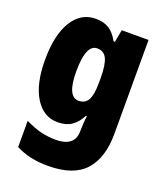

<svg xmlns="http://www.w3.org/2000/svg" viewBox="-146 -660 852 997"><g transform="rotate(20 280.0 -161.5)"><path d="M211 -563Q255 -563 284.5 -544.5Q314 -526 337 -484H344L357 -553H505V-34Q505 99 441 169.5Q377 240 238 240Q184 240 141 230.5Q98 221 59 201V56Q105 79 145.5 89Q186 99 231 99Q279 99 306.5 78Q334 57 334 10V3Q334 -12 335.5 -33Q337 -54 340 -71H334Q313 -31 283 -10.5Q253 10 206 10Q128 10 81.5 -65Q35 -140 35 -273Q35 -410 82 -486.5Q129 -563 211 -563ZM270 -421Q208 -421 208 -271Q208 -132 271 -132Q308 -132 323.5 -162Q339 -192 339 -256V-283Q339 -355 323.5 -388Q308 -421 270 -421Z"/></g></svg>

Font: Noto Sans Telugu Condensed Black
Style: Regular
Weight: 900
Width: 3
Designer: Jelle Bosma - Monotype Design Team
Foundry: Monotype Imaging Inc.
Version: Version 2.005; ttfautohint (v1.8.4.7-5d5b)